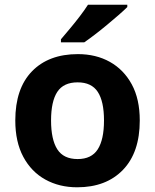

<svg xmlns="http://www.w3.org/2000/svg" viewBox="-20 -786 659 816"><path d="M574 -274Q574 -138 502.5 -64Q431 10 308 10Q232 10 172.5 -23Q113 -56 79 -119.5Q45 -183 45 -274Q45 -410 116 -483Q187 -556 311 -556Q388 -556 447 -523Q506 -490 540 -427.5Q574 -365 574 -274ZM197 -274Q197 -193 223.5 -151.5Q250 -110 310 -110Q369 -110 395.5 -151.5Q422 -193 422 -274Q422 -355 395.5 -395.5Q369 -436 310 -436Q250 -436 223.5 -395.5Q197 -355 197 -274ZM521 -756Q507 -742 484 -722Q461 -702 434.5 -680Q408 -658 382.5 -638.5Q357 -619 338 -606H239V-619Q255 -638 276.5 -663.5Q298 -689 319 -716.5Q340 -744 354 -766H521Z"/></svg>

Font: Noto Sans Tangsa
Style: Bold
Weight: 700
Version: Version 1.504